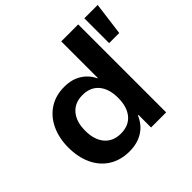

<svg xmlns="http://www.w3.org/2000/svg" viewBox="-172 -891 1088 1088"><g transform="rotate(-45 371.5 -347.5)"><path d="M285 10Q213 10 161 -23Q109 -56 81.5 -115Q54 -174 54 -251Q54 -326 81.5 -385Q109 -444 160 -477.5Q211 -511 281 -511Q342 -511 384.5 -484Q427 -457 448 -412H451V-705H587V0H466V-101H462Q438 -46 392.5 -18Q347 10 285 10ZM321 -96Q384 -96 418.5 -137Q453 -178 453 -251Q453 -323 418.5 -364Q384 -405 321 -405Q259 -405 224 -364Q189 -323 189 -251Q189 -178 224 -137Q259 -96 321 -96ZM636 -506V-705H743L717 -506Z"/></g></svg>

Font: Nunito Sans 7pt
Style: Bold
Weight: 700
Designer: Vernon Adams
Foundry: Vernon Adams
Version: Version 3.101;gftools[0.9.27]